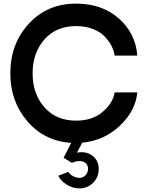

<svg xmlns="http://www.w3.org/2000/svg" viewBox="-20 -780 842 1060"><path d="M400 -114Q491 -114 547.5 -163Q604 -212 613 -270H738Q729 -169 642.5 -86.5Q556 -4 433 8V9L405 63Q455 53 490 79.5Q525 106 525 153Q525 198 494 229Q463 260 418 260Q382 260 348.5 239.5Q315 219 302 190L357 169Q366 183 383.5 192.5Q401 202 418 202Q438 202 452 187.5Q466 173 466 153Q466 123 440 113Q414 103 377 119L331 91L373 9Q225 -1 131 -110.5Q37 -220 37 -375Q37 -538 139 -649Q241 -760 400 -760Q544 -760 636.5 -677.5Q729 -595 738 -473H613Q609 -501 595 -528Q581 -555 556.5 -580Q532 -605 491.5 -620.5Q451 -636 400 -636Q290 -636 225 -562Q160 -488 160 -375Q160 -262 225 -188Q290 -114 400 -114Z"/></svg>

Font: Oakes Grotesk
Style: Bold
Weight: 600
Designer: Samuel Oakes
Foundry: Samuel Oakes
Version: Version 1.000;PS 001.000;hotconv 1.0.88;makeotf.lib2.5.64775